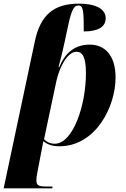

<svg xmlns="http://www.w3.org/2000/svg" viewBox="-55 -790 689 1050"><path d="M136 -566 -35 240H231L232 230H196C158 230 144 224 144 197C144 186 145 174 149 154L172 35C176 15 179 -1 182 -18C203 -1 229 10 269 10C469 10 577 -207 577 -366C577 -491 515 -546 436 -546C343 -546 296 -488 269 -423H265C279 -474 288 -511 297 -554L318 -652C337 -740 351 -760 374 -760C402 -760 403 -724 403 -618C483 -618 523 -644 523 -690C523 -735 480 -770 376 -770C236 -770 166 -705 136 -566ZM244 -4C219 -4 198 -15 186 -29L253 -345C269 -420 313 -507 363 -507C397 -507 415 -477 415 -389C415 -216 345 -4 244 -4Z"/></svg>

Font: Noto Serif Display SemiCondensed ExtraBold
Style: Italic
Weight: 800
Width: 4
Italic angle: -12°
Designer: Monotype Design Team
Foundry: Monotype Imaging Inc.
Version: Version 2.009